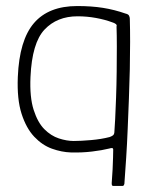

<svg xmlns="http://www.w3.org/2000/svg" viewBox="-20 -500 510 636"><path d="M215 5Q184 4 152 -7.5Q120 -19 93.5 -47Q67 -75 51.5 -123Q36 -171 39 -245Q44 -367 92.5 -423.5Q141 -480 236 -480Q283 -480 321 -474Q359 -468 396 -455Q405 -453 407.5 -448Q410 -443 410 -438Q411 -404 411 -361Q411 -318 410 -270.5Q409 -223 407 -173Q405 -123 403 -73.5Q401 -24 398 22.5Q395 69 392 109Q392 110 390.5 113Q389 116 386 116H357Q351 116 350.5 112.5Q350 109 350 107Q352 83 353 61Q354 39 354.5 21.5Q355 4 355 -4Q355 -9 351.5 -9.5Q348 -10 342 -8Q318 -2 284.5 2Q251 6 215 5ZM81 -245Q78 -178 91.5 -136Q105 -94 127 -72Q149 -50 175 -41.5Q201 -33 224 -33Q248 -33 282 -36Q316 -39 343 -46Q349 -48 354 -51.5Q359 -55 359 -65Q360 -75 361.5 -105.5Q363 -136 364.5 -177Q366 -218 366.5 -262Q367 -306 367 -345.5Q367 -385 366 -412Q368 -417 363.5 -420.5Q359 -424 352 -426Q328 -435 298 -440.5Q268 -446 237 -446Q169 -446 127.5 -402Q86 -358 81 -245Z"/></svg>

Font: Glory Thin ExtraLight
Style: Regular
Weight: 250
Version: Version 1.011